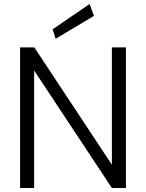

<svg xmlns="http://www.w3.org/2000/svg" viewBox="-20 -936 728 956"><path d="M80 0V-700H151L537 -116V-700H607V0H537L150 -585V0ZM257 -743 242 -790 426 -916 448 -857Z"/></svg>

Font: DM Sans 12pt Light
Style: Regular
Weight: 300
Version: Version 4.004;gftools[0.9.30]